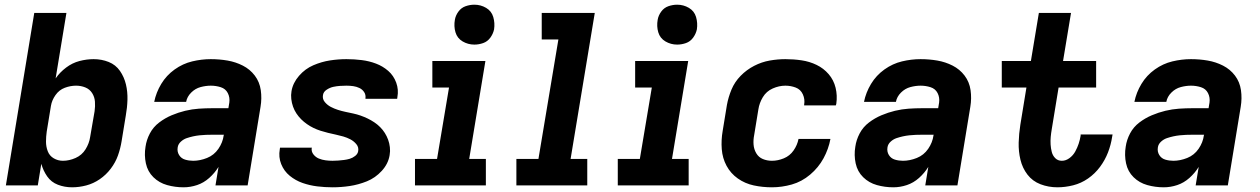

<svg xmlns="http://www.w3.org/2000/svg" viewBox="-20 -790 5368 818"><path d="M287 8Q317 8 347.5 0Q378 -8 405 -26.5Q432 -45 452 -71.5Q472 -98 482.5 -127.5Q493 -157 498 -188L516 -298Q522 -331 523 -365Q524 -399 516.5 -430.5Q509 -462 491 -488Q473 -514 443 -526Q413 -538 379 -538Q349 -538 318.5 -530Q288 -522 261.5 -502Q235 -482 217 -456L263 -735H126L5 0H141L156 -92Q164 -63 181 -38.5Q198 -14 226.5 -3Q255 8 287 8ZM248 -105Q227 -105 209 -115.5Q191 -126 183.5 -145.5Q176 -165 176 -186.5Q176 -208 179 -229L197 -339Q201 -363 216.5 -385Q232 -407 256 -416Q280 -425 304 -425Q325 -425 343.5 -417.5Q362 -410 372.5 -393.5Q383 -377 384.5 -357Q386 -337 383 -316L364 -206Q360 -179 344.5 -154Q329 -129 302 -117Q275 -105 248 -105Z M762 8Q791 8 819.5 -1.5Q848 -11 871.5 -32Q895 -53 911 -79L898 0H1035L1090 -335Q1096 -371 1091 -406Q1086 -441 1065.5 -468Q1045 -495 1014.5 -510.5Q984 -526 949.5 -532Q915 -538 878 -538Q839 -538 799 -528.5Q759 -519 724 -494Q689 -469 667 -432.5Q645 -396 637 -356H773Q777 -378 794.5 -395.5Q812 -413 834.5 -419Q857 -425 878 -425Q900 -425 920.5 -418.5Q941 -412 950.5 -393.5Q960 -375 957 -353L953 -329H885Q856 -329 827 -327Q798 -325 769 -318Q740 -311 711.5 -299Q683 -287 658 -268Q633 -249 618.5 -221.5Q604 -194 600 -165Q594 -129 601.5 -94Q609 -59 633.5 -35Q658 -11 692 -1.5Q726 8 762 8ZM803 -105Q785 -105 768.5 -110Q752 -115 743 -129.5Q734 -144 737 -162Q739 -176 750.5 -186.5Q762 -197 775.5 -201.5Q789 -206 802.5 -209Q816 -212 830 -213.5Q844 -215 857.5 -215.5Q871 -216 885 -216H934L933 -213Q929 -183 910.5 -156Q892 -129 862 -117Q832 -105 803 -105Z M1397 8Q1433 8 1470 2.5Q1507 -3 1543 -17.5Q1579 -32 1606.5 -62Q1634 -92 1640 -129Q1643 -146 1641 -163Q1639 -180 1633.5 -195Q1628 -210 1619.5 -223.5Q1611 -237 1599.5 -248.5Q1588 -260 1574.5 -269Q1561 -278 1546.5 -285Q1532 -292 1516.5 -297.5Q1501 -303 1484.5 -306.5Q1468 -310 1451.5 -313.5Q1435 -317 1419.5 -322Q1404 -327 1389.5 -334.5Q1375 -342 1364 -355Q1353 -368 1356 -385Q1358 -399 1372 -408Q1386 -417 1400 -420Q1414 -423 1428 -424Q1442 -425 1456 -425Q1471 -425 1485 -423Q1499 -421 1511.5 -415Q1524 -409 1531.5 -397.5Q1539 -386 1537 -371V-369H1672Q1673 -372 1673 -376Q1679 -408 1668 -438Q1657 -468 1634 -488Q1611 -508 1582 -519Q1553 -530 1521 -534Q1489 -538 1456 -538Q1421 -538 1385.5 -532.5Q1350 -527 1315 -512Q1280 -497 1254 -467Q1228 -437 1222 -402Q1219 -385 1221 -368Q1223 -351 1228.5 -335.5Q1234 -320 1243 -306.5Q1252 -293 1263 -282Q1274 -271 1287.5 -261.5Q1301 -252 1315.5 -245Q1330 -238 1345.5 -233Q1361 -228 1377.5 -224Q1394 -220 1410.5 -216.5Q1427 -213 1442.5 -208.5Q1458 -204 1472.5 -196.5Q1487 -189 1498 -176Q1509 -163 1506 -146Q1504 -134 1493 -125.5Q1482 -117 1470 -113.5Q1458 -110 1446 -108.5Q1434 -107 1421.5 -106Q1409 -105 1397 -105Q1382 -105 1367 -107Q1352 -109 1338.5 -114.5Q1325 -120 1315.5 -132Q1306 -144 1308 -159L1309 -161H1173Q1172 -158 1172 -154Q1166 -121 1178 -91Q1190 -61 1214.5 -41Q1239 -21 1269 -10.5Q1299 0 1331.5 4Q1364 8 1397 8Z M1748 0H2050V-113H1979L2048 -530H1822V-417H1893L1842 -113H1748ZM2001 -600Q2020 -600 2038.5 -606.5Q2057 -613 2069 -629.5Q2081 -646 2085 -665Q2089 -692 2081.5 -717.5Q2074 -743 2051 -756.5Q2028 -770 2001 -770Q1982 -770 1963.5 -763.5Q1945 -757 1933 -740.5Q1921 -724 1918 -706Q1913 -678 1920.5 -652.5Q1928 -627 1951 -613.5Q1974 -600 2001 -600Z M2180 0H2482V-113H2411L2514 -735H2288V-622H2359L2274 -113H2180Z M2612 0H2914V-113H2843L2912 -530H2686V-417H2757L2706 -113H2612ZM2865 -600Q2884 -600 2902.5 -606.5Q2921 -613 2933 -629.5Q2945 -646 2949 -665Q2953 -692 2945.5 -717.5Q2938 -743 2915 -756.5Q2892 -770 2865 -770Q2846 -770 2827.5 -763.5Q2809 -757 2797 -740.5Q2785 -724 2782 -706Q2777 -678 2784.5 -652.5Q2792 -627 2815 -613.5Q2838 -600 2865 -600Z M3269 8Q3311 8 3353.5 -4Q3396 -16 3431.5 -46Q3467 -76 3488.5 -115.5Q3510 -155 3518 -198H3382Q3377 -172 3361 -149Q3345 -126 3319.5 -115.5Q3294 -105 3269 -105Q3248 -105 3230 -112.5Q3212 -120 3202 -137Q3192 -154 3190.5 -174Q3189 -194 3193 -214L3211 -324Q3215 -351 3230 -376Q3245 -401 3272 -413Q3299 -425 3326 -425Q3349 -425 3370 -417Q3391 -409 3400.5 -388Q3410 -367 3406 -344V-341H3541L3543 -348Q3548 -383 3540 -416Q3532 -449 3510.5 -474Q3489 -499 3459 -513.5Q3429 -528 3395 -533Q3361 -538 3326 -538Q3293 -538 3259 -532Q3225 -526 3193 -509.5Q3161 -493 3135.5 -467Q3110 -441 3096.5 -408.5Q3083 -376 3077 -343L3059 -233Q3052 -193 3055 -154.5Q3058 -116 3075.5 -83.5Q3093 -51 3123.5 -29.5Q3154 -8 3191.5 0Q3229 8 3269 8Z M3786 8Q3815 8 3843.5 -1.5Q3872 -11 3895.5 -32Q3919 -53 3935 -79L3922 0H4059L4114 -335Q4120 -371 4115 -406Q4110 -441 4089.5 -468Q4069 -495 4038.5 -510.5Q4008 -526 3973.5 -532Q3939 -538 3902 -538Q3863 -538 3823 -528.5Q3783 -519 3748 -494Q3713 -469 3691 -432.5Q3669 -396 3661 -356H3797Q3801 -378 3818.5 -395.5Q3836 -413 3858.5 -419Q3881 -425 3902 -425Q3924 -425 3944.5 -418.5Q3965 -412 3974.5 -393.5Q3984 -375 3981 -353L3977 -329H3909Q3880 -329 3851 -327Q3822 -325 3793 -318Q3764 -311 3735.5 -299Q3707 -287 3682 -268Q3657 -249 3642.5 -221.5Q3628 -194 3624 -165Q3618 -129 3625.5 -94Q3633 -59 3657.5 -35Q3682 -11 3716 -1.5Q3750 8 3786 8ZM3827 -105Q3809 -105 3792.5 -110Q3776 -115 3767 -129.5Q3758 -144 3761 -162Q3763 -176 3774.5 -186.5Q3786 -197 3799.5 -201.5Q3813 -206 3826.5 -209Q3840 -212 3854 -213.5Q3868 -215 3881.5 -215.5Q3895 -216 3909 -216H3958L3957 -213Q3953 -183 3934.5 -156Q3916 -129 3886 -117Q3856 -105 3827 -105Z M4485 8Q4518 8 4552 -0.5Q4586 -9 4615.5 -29.5Q4645 -50 4666.5 -79Q4688 -108 4700.5 -140.5Q4713 -173 4718 -206L4720 -217H4584Q4584 -214 4584 -212Q4581 -194 4575.5 -177.5Q4570 -161 4561 -144.5Q4552 -128 4536.5 -116.5Q4521 -105 4504 -105Q4487 -105 4476 -116Q4465 -127 4461 -142.5Q4457 -158 4456 -174Q4455 -190 4456.5 -206.5Q4458 -223 4461 -240L4490 -417H4650V-530H4509L4543 -735H4406L4372 -530H4248V-417H4353L4327 -258Q4321 -220 4320 -182.5Q4319 -145 4327.5 -109.5Q4336 -74 4357.5 -46Q4379 -18 4413 -5Q4447 8 4485 8Z M4938 8Q4967 8 4995.5 -1.5Q5024 -11 5047.5 -32Q5071 -53 5087 -79L5074 0H5211L5266 -335Q5272 -371 5267 -406Q5262 -441 5241.5 -468Q5221 -495 5190.5 -510.5Q5160 -526 5125.5 -532Q5091 -538 5054 -538Q5015 -538 4975 -528.5Q4935 -519 4900 -494Q4865 -469 4843 -432.5Q4821 -396 4813 -356H4949Q4953 -378 4970.5 -395.5Q4988 -413 5010.5 -419Q5033 -425 5054 -425Q5076 -425 5096.5 -418.5Q5117 -412 5126.5 -393.5Q5136 -375 5133 -353L5129 -329H5061Q5032 -329 5003 -327Q4974 -325 4945 -318Q4916 -311 4887.5 -299Q4859 -287 4834 -268Q4809 -249 4794.5 -221.5Q4780 -194 4776 -165Q4770 -129 4777.5 -94Q4785 -59 4809.5 -35Q4834 -11 4868 -1.5Q4902 8 4938 8ZM4979 -105Q4961 -105 4944.5 -110Q4928 -115 4919 -129.5Q4910 -144 4913 -162Q4915 -176 4926.5 -186.5Q4938 -197 4951.5 -201.5Q4965 -206 4978.5 -209Q4992 -212 5006 -213.5Q5020 -215 5033.5 -215.5Q5047 -216 5061 -216H5110L5109 -213Q5105 -183 5086.5 -156Q5068 -129 5038 -117Q5008 -105 4979 -105Z"/></svg>

Font: Iosevka Sparkle XBdObl
Style: Regular
Weight: 800
Italic angle: -9°
Designer: Belleve Invis
Foundry: Belleve Invis
Version: Version 4.5.0; ttfautohint (v1.8.3)